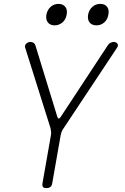

<svg xmlns="http://www.w3.org/2000/svg" viewBox="-20 -955 640 985"><path d="M218 10Q205 10 200.5 4Q196 -2 198 -15L241 -260Q243 -270 242 -279.5Q241 -289 239 -298L109 -711Q107 -717 109 -722.5Q111 -728 115 -731.5Q119 -735 124.5 -737.5Q130 -740 136 -740Q144 -740 151.5 -735.5Q159 -731 162 -721L274 -356Q277 -347 281.5 -347Q286 -347 292 -356L532 -721Q538 -731 547 -735.5Q556 -740 564 -740Q570 -740 574.5 -737.5Q579 -735 582 -731.5Q585 -728 585 -722.5Q585 -717 581 -711L307 -298Q300 -289 296.5 -279.5Q293 -270 291 -260L248 -15Q246 -2 238.5 4Q231 10 218 10ZM475 -825Q451 -825 439.5 -840Q428 -855 432 -880Q437 -905 454 -920Q471 -935 495 -935Q518 -935 529.5 -920Q541 -905 536 -880Q532 -855 515 -840Q498 -825 475 -825ZM260 -825Q237 -825 225.5 -840Q214 -855 218 -880Q223 -905 240 -920Q257 -935 280 -935Q303 -935 315 -920Q327 -905 322 -880Q318 -855 300.5 -840Q283 -825 260 -825Z"/></svg>

Font: Maple Mono Thin
Style: Italic
Weight: 250
Italic angle: -10°
Monospace: yes
Designer: subframe7536
Version: Version 7.000